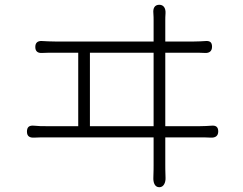

<svg xmlns="http://www.w3.org/2000/svg" viewBox="-20 -767 1020 805"><path d="M417 -593H210C192 -593 174 -594 156 -595C138 -596 128 -588 128 -570C128 -552 138 -544 156 -545C174 -546 192 -546 210 -546H308V-238H173C157 -238 141 -238 123 -240C103 -242 93 -235 93 -215C93 -196 104 -189 123 -190C141 -191 157 -191 173 -191H399H624V-74C624 -67 624 -49 623 -23C622 -3 628 18 648 18C667 18 675 -3 674 -22C673 -49 673 -69 673 -76V-191H819C830 -191 847 -191 864 -190C883 -189 895 -197 895 -216C895 -235 885 -242 866 -240C851 -239 836 -238 819 -238H673V-546H794C805 -546 822 -546 840 -545C858 -544 869 -553 869 -571C869 -589 861 -596 843 -595C827 -594 811 -593 794 -593H673V-682C673 -688 673 -699 674 -712C675 -731 667 -747 648 -747C628 -747 621 -732 623 -712C624 -700 624 -690 624 -682V-593ZM357 -392V-546H624V-238H490H357Z"/></svg>

Font: GenSenRounded2 TW L
Style: Regular
Weight: 300
Version: Version 2.100;PS 2.1;hotconv 16.6.51;makeotf.lib2.5.65220 DE